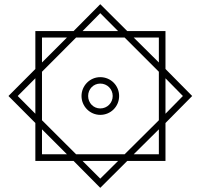

<svg xmlns="http://www.w3.org/2000/svg" viewBox="-20 -711 961 920"><path d="M20.5 -251 149.4 -121.6V60.1H332.5L460.4 189L589.8 60.1H772.9V-121.6L900.9 -251L772.9 -380.4V-562H589.8L460.4 -690.9L332.5 -562H149.4V-380.4ZM181.2 -367.2 344.7 -531.2H577.1L741.2 -367.2V-134.8L577.1 28.3H344.7L181.2 -134.8ZM370.6 -251C370.6 -201.7 410.6 -160.6 460.4 -160.6C510.7 -160.6 550.8 -200.7 550.8 -251C550.8 -301.3 510.7 -341.3 460.4 -341.3C410.6 -341.3 370.6 -300.3 370.6 -251ZM460.4 -310.5C493.7 -310.5 520 -284.2 520 -251C520 -217.8 493.7 -191.4 460.4 -191.4C427.7 -191.4 402.3 -217.8 402.3 -251C402.3 -284.2 427.7 -310.5 460.4 -310.5ZM375.5 -562 460.4 -647.9 545.9 -562ZM375.5 60.1H545.9L460.4 145ZM620.6 -531.2H741.2V-411.6ZM741.2 -91.3V28.3H620.6ZM64.9 -251 149.4 -335.9V-166ZM181.2 -531.2H300.8L181.2 -411.6ZM181.2 -91.3 300.8 28.3H181.2ZM856.4 -251 772.9 -166V-335.9Z"/></svg>

Font: Noto Naskh Arabic
Style: Regular
Weight: 400
Designer: Monotype Design Team
Foundry: Monotype Imaging Inc.
Version: Version 1.07